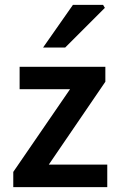

<svg xmlns="http://www.w3.org/2000/svg" viewBox="-20 -764 483 784"><path d="M34.2 0V-62L266.1 -399.9H60.1V-491.2H410.2V-430.2L179.2 -91.8H418V0ZM155.8 -569.8 277.8 -744.1H400.9L408.2 -731.9L246.1 -569.8Z"/></svg>

Font: Source Sans 3 Semibold
Style: Regular
Weight: 600
Designer: Paul D. Hunt
Foundry: Adobe
Version: Version 3.052;hotconv 1.1.0;makeotfexe 2.6.0